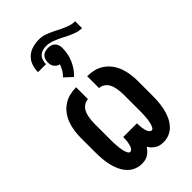

<svg xmlns="http://www.w3.org/2000/svg" viewBox="-253 -917 1006 1006"><g transform="rotate(-45 250.0 -413.5)"><path d="M170 8Q146 8 124.5 -1.5Q103 -11 87.5 -29Q72 -47 62.5 -68.5Q53 -90 48 -112.5Q43 -135 41 -158.5Q39 -182 39 -205V-315Q39 -340 42.5 -365Q46 -390 54.5 -414Q63 -438 78 -458.5Q93 -479 114 -493.5Q135 -508 159.5 -514Q184 -520 209 -520V-432Q197 -432 185.5 -426Q174 -420 166 -410.5Q158 -401 153.5 -389Q149 -377 146.5 -364.5Q144 -352 143 -339.5Q142 -327 142 -315V-205Q142 -197 142 -188.5Q142 -180 142.5 -171.5Q143 -163 143.5 -154.5Q144 -146 145 -138Q146 -130 147.5 -121.5Q149 -113 151.5 -105Q154 -97 158.5 -88.5Q163 -80 171 -80Q178 -80 183 -86.5Q188 -93 190.5 -99.5Q193 -106 194.5 -113Q196 -120 197 -127Q198 -134 198.5 -141.5Q199 -149 199 -156V-161H301V-156Q301 -149 301.5 -141.5Q302 -134 303 -127Q304 -120 305.5 -113Q307 -106 309.5 -99.5Q312 -93 317 -86.5Q322 -80 329 -80Q337 -80 341.5 -88.5Q346 -97 348.5 -105Q351 -113 352.5 -121.5Q354 -130 355 -138Q356 -146 356.5 -154.5Q357 -163 357.5 -171.5Q358 -180 358 -188.5Q358 -197 358 -205V-315Q358 -327 357 -339.5Q356 -352 353.5 -364.5Q351 -377 346.5 -389Q342 -401 334 -410.5Q326 -420 314.5 -426Q303 -432 291 -432V-520Q316 -520 340.5 -514Q365 -508 386 -493.5Q407 -479 422 -458.5Q437 -438 445.5 -414Q454 -390 457.5 -365Q461 -340 461 -315V-205Q461 -182 459 -158.5Q457 -135 452 -112.5Q447 -90 437.5 -68.5Q428 -47 412.5 -29Q397 -11 375.5 -1.5Q354 8 330 8Q318 8 306 5.5Q294 3 283.5 -3.5Q273 -10 264.5 -19Q256 -28 250 -38Q244 -28 235.5 -19Q227 -10 216.5 -3.5Q206 3 194 5.5Q182 8 170 8ZM450 -717Q427 -717 405 -725.5Q383 -734 362 -744L338 -757Q317 -767 295 -775.5Q273 -784 250 -784Q237 -784 223.5 -780Q210 -776 200.5 -766.5Q191 -757 187 -743.5Q183 -730 183 -717H124Q124 -742 132 -765.5Q140 -789 158.5 -805.5Q177 -822 201 -828.5Q225 -835 250 -835Q273 -835 295 -826.5Q317 -818 338 -808L362 -795Q383 -785 405 -776.5Q427 -768 450 -768ZM239 -566 197 -605Q210 -617 219 -632.5Q228 -648 234 -665Q225 -667 217.5 -672Q210 -677 205 -684Q200 -691 198 -699.5Q196 -708 196 -717Q196 -728 199.5 -738.5Q203 -749 210.5 -756.5Q218 -764 228.5 -767Q239 -770 250 -770Q261 -770 271.5 -767Q282 -764 289.5 -756.5Q297 -749 300.5 -738.5Q304 -728 304 -717Q304 -696 300 -675Q296 -654 287.5 -634.5Q279 -615 267 -597.5Q255 -580 239 -566Z"/></g></svg>

Font: Iosevka SS18
Style: Bold
Weight: 700
Monospace: yes
Designer: Belleve Invis
Foundry: Belleve Invis
Version: Version 25.1.1; ttfautohint (v1.8.4)